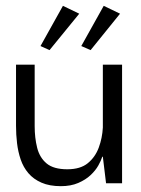

<svg xmlns="http://www.w3.org/2000/svg" viewBox="-20 -629 485 659"><path d="M189 10Q150 10 122.5 -2Q95 -14 77.5 -34.5Q60 -55 51 -81.5Q42 -108 38.5 -137.5Q35 -167 35 -197V-407H99V-196Q99 -156 107.5 -122Q116 -88 140 -68Q164 -48 211 -48Q256 -48 281.5 -69Q307 -90 319 -122.5Q331 -155 333 -191V-407H399V0H344L333 -91H331Q327 -78 317.5 -61Q308 -44 291 -28Q274 -12 248.5 -1Q223 10 189 10ZM119 -471 196 -609 252 -582 150 -457ZM259 -471 336 -609 392 -582 291 -457Z"/></svg>

Font: Darker Grotesque Light Medium
Style: Regular
Weight: 500
Version: Version 1.000;gftools[0.9.28]